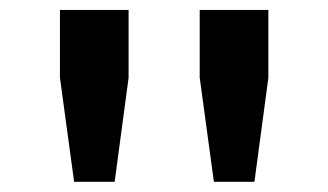

<svg xmlns="http://www.w3.org/2000/svg" viewBox="-20 -750 660 386"><path d="M210.5 -384.5 238.5 -593.5V-730H100.5V-594L129 -384.5ZM491.5 -384.5 519.5 -593.5V-730H381.5V-594L410 -384.5Z"/></svg>

Font: Monaspace Krypton SemiBold
Style: Regular
Weight: 600
Designer: Riley Cran & the Lettermatic Team
Foundry: Lettermatic
Version: Version 1.200 (Monaspace Krypton)